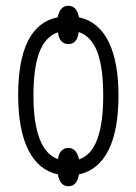

<svg xmlns="http://www.w3.org/2000/svg" viewBox="-20 -598 473 666"><path d="M391 -266C391 -419 347 -518 254 -538C249 -564 237 -578 217 -578C197 -578 185 -564 180 -538C89 -520 43 -429 43 -268C43 -108 91 -12 181 7C185 33 197 48 217 48C238 48 249 34 254 7C345 -13 391 -108 391 -266ZM338 -267C338 -145 314 -65 254 -45C249 -70 237 -85 217 -85C198 -85 184 -71 181 -46C124 -66 96 -142 96 -267C96 -390 121 -466 181 -486C184 -459 197 -445 217 -445C238 -445 250 -460 253 -487C312 -467 338 -395 338 -267Z"/></svg>

Font: Noto Sans Display Condensed Light
Style: Regular
Weight: 300
Width: 3
Designer: Monotype Design Team
Foundry: Monotype Imaging Inc.
Version: Version 1.900